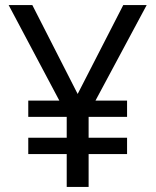

<svg xmlns="http://www.w3.org/2000/svg" viewBox="-20 -734 612 754"><path d="M285 -365 464 -714H556L355 -339H479V-275H328V-193H479V-129H328V0H242V-129H91V-193H242V-275H91V-339H213L14 -714H107Z"/></svg>

Font: Noto Sans Linear A
Style: Regular
Weight: 400
Designer: Monotype Design Team
Foundry: Monotype Imaging Inc.
Version: Version 2.002; ttfautohint (v1.8.4.7-5d5b)